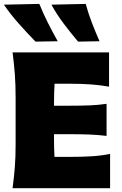

<svg xmlns="http://www.w3.org/2000/svg" viewBox="-20 -988 642 1008"><path d="M46 0Q53.5 -56.5 57.8 -109.8Q62 -163 62 -230.5V-474.5Q62 -544.5 57.8 -599.5Q53.5 -654.5 46 -713H552.5V-533Q508.5 -541 458.2 -544.8Q408 -548.5 340.5 -548.5H266.5Q263.5 -500 263.5 -441V-433H342Q405.5 -433 451 -434.8Q496.5 -436.5 539.5 -443V-274.5Q494.5 -280 449 -281.8Q403.5 -283.5 342 -283.5H263.5V-264Q263.5 -209.5 266 -164.5H354.5Q410.5 -164.5 461 -167.5Q511.5 -170.5 558 -180V0ZM166.5 -769.5Q120.5 -816.5 77.8 -864.8Q35 -913 0.5 -963.5L186.5 -967.5Q206.5 -918 231 -869.2Q255.5 -820.5 283 -771.5ZM390 -769.5Q350 -816.5 313.8 -864.8Q277.5 -913 250 -963.5L430 -967.5Q443.5 -918 462.2 -869.2Q481 -820.5 502.5 -771.5Z"/></svg>

Font: Commissioner Flair ExtraBold
Style: Regular
Weight: 800
Designer: Kostas Bartsokas
Foundry: Kostas Bartsokas
Version: Version 1.000; ttfautohint (v1.8.3)